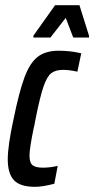

<svg xmlns="http://www.w3.org/2000/svg" viewBox="-20 -714 364 742"><path d="M10 -98Q10 -151 32 -252Q54 -360 75 -416Q96 -472 126.5 -495Q157 -518 207 -518Q252 -518 294 -508L279 -437Q248 -444 224 -444Q195 -444 178.5 -431.5Q162 -419 148.5 -380.5Q135 -342 118 -257Q116 -249 114.5 -239Q113 -229 110 -218Q94 -140 94 -113Q94 -85 106 -75.5Q118 -66 146 -66Q173 -66 203 -73L190 -4Q145 8 115 8Q58 8 34 -17.5Q10 -43 10 -98ZM109 -569V-576L193 -694H287L324 -576V-569H263L234 -645L175 -569Z"/></svg>

Font: Saira Ultra Condensed SemiBold
Style: Italic
Weight: 600
Width: 1
Italic angle: -12°
Designer: Hector Gatti with collaboration of the Omnibus-Type team
Foundry: Omnibus-Type
Version: Version 1.001; ttfautohint (v1.8)